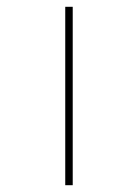

<svg xmlns="http://www.w3.org/2000/svg" viewBox="-20 -545 410 565"><path d="M172 0V-525H194V0Z"/></svg>

Font: Lexend Tera Thin
Style: Regular
Weight: 250
Version: Version 1.007